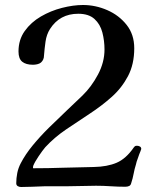

<svg xmlns="http://www.w3.org/2000/svg" viewBox="-20 -750 630 768"><path d="M545 -154Q545 -153 541.5 -144Q538 -135 537 -133Q534 -123 530 -113Q526 -103 524 -93Q518 -74 514.5 -55Q511 -36 505 -18Q503 -9 496.5 -6Q490 -3 481 -3Q452 -3 422.5 -5Q393 -7 364 -7Q336 -7 308 -6Q280 -5 251 -5Q229 -5 206.5 -5Q184 -5 161 -5Q138 -4 108 -3Q78 -2 64 -2Q57 -2 51 -5.5Q45 -9 45 -17Q45 -37 49 -57.5Q53 -78 63 -97Q81 -132 110.5 -168Q140 -204 176 -239.5Q212 -275 247 -308Q282 -341 310 -368Q346 -403 372 -452Q398 -501 398 -552Q398 -587 389.5 -620Q381 -653 358 -674Q335 -695 293 -695Q219 -695 180 -634Q166 -612 162 -583Q158 -554 156 -528Q156 -511 144 -500Q138 -495 129 -493Q120 -491 112 -491Q84 -491 69 -503Q54 -515 54 -544Q54 -591 79 -626Q104 -661 143.5 -684Q183 -707 228 -718.5Q273 -730 312 -730Q362 -730 409 -709.5Q456 -689 486.5 -650.5Q517 -612 517 -557Q517 -493 492 -445.5Q467 -398 426.5 -362Q386 -326 338.5 -295Q291 -264 244 -232Q197 -200 161 -161Q150 -148 134.5 -125Q119 -102 113 -87Q112 -84 112 -78Q112 -77 114 -77Q143 -77 172 -77.5Q201 -78 229 -79L355 -82Q409 -83 446.5 -99Q484 -115 515 -160Q517 -163 519.5 -165Q522 -167 528 -167Q534 -167 539.5 -164Q545 -161 545 -154Z"/></svg>

Font: Kaisei Opti Medium
Style: Regular
Weight: 500
Designer: Font-Kai, 金井和夫
Foundry: KAZUO KANAI
Version: Version 5.003